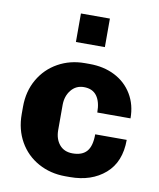

<svg xmlns="http://www.w3.org/2000/svg" viewBox="-84 -811 737 888"><g transform="rotate(10 284.0 -367.0)"><path d="M534 -306H378Q378 -356 358 -383.5Q338 -411 297 -411Q260 -411 237 -382.5Q214 -354 214 -312V-195Q214 -153 236 -126.5Q258 -100 298 -100Q343 -100 364.5 -125Q386 -150 386 -205H534Q534 -101 470 -45.5Q406 10 305 10H283Q213 10 156 -21.5Q99 -53 67 -109.5Q35 -166 35 -238V-273Q35 -345 67.5 -401.5Q100 -458 156.5 -489.5Q213 -521 282 -521H304Q371 -521 423 -494.5Q475 -468 504.5 -419Q534 -370 534 -306ZM360 -610H224V-744H360Z"/></g></svg>

Font: Chivo ExtraBold
Style: Regular
Weight: 800
Designer: Hector Gatti
Foundry: Omnibus-Type
Version: Version 1.007